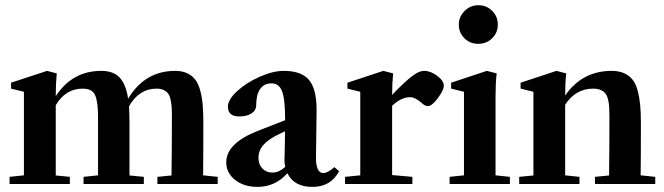

<svg xmlns="http://www.w3.org/2000/svg" viewBox="-20 -714 2578 745"><path d="M17.1 0V-27.8L72.8 -33.7V-357.9L22.9 -370.1V-393.1L162.6 -439L200.2 -429.2Q196.3 -387.7 196.3 -341.8V-340.8Q260.3 -439 373 -439Q420.9 -439 445.1 -412.1Q469.2 -385.3 477.1 -331.1Q542 -439 659.7 -439Q687 -439 706.5 -429.7Q726.1 -420.4 738 -404.5Q750 -388.7 757.1 -362.1Q764.2 -335.4 766.6 -306.2Q769 -276.9 769 -235.8Q769 -99.1 768.1 -33.7L824.7 -27.8V0H590.8V-27.8L645.5 -33.2Q647 -143.6 647 -261.2Q647 -284.2 646 -299.1Q645 -314 641.6 -328.9Q638.2 -343.8 631.8 -351.8Q625.5 -359.9 614.5 -365Q603.5 -370.1 587.9 -370.1Q519.5 -370.1 480.5 -301.3Q482.4 -274.4 482.4 -235.8V-33.2L538.1 -27.8V0H304.2V-27.8L360.4 -33.7V-261.2Q360.4 -318.8 349.1 -344.5Q337.9 -370.1 300.8 -370.1Q234.4 -370.1 196.3 -305.7V-33.2L251 -27.8V0Z M978.5 11.2Q926.8 11.2 892.3 -15.9Q857.9 -43 857.9 -84Q857.9 -158.7 982.4 -207L1086.4 -247.6Q1086.4 -328.1 1074.7 -359.4Q1063 -390.6 1033.2 -390.6Q1004.9 -390.6 989.5 -368.7Q974.1 -346.7 974.1 -306.2Q974.1 -286.1 956.3 -274.2Q938.5 -262.2 908.2 -262.2Q864.3 -262.2 864.3 -300.3Q864.3 -327.1 899.9 -360.1Q935.5 -393.1 987.3 -416Q1039.1 -439 1081.1 -439Q1149.4 -439 1179 -403.8Q1208.5 -368.7 1208.5 -287.6Q1208.5 -255.9 1206.1 -102.1Q1205.6 -75.7 1212.6 -59.1Q1219.7 -42.5 1233.9 -42.5Q1251.5 -42.5 1277.3 -65.4L1295.9 -49.8Q1263.7 11.2 1192.4 11.2Q1120.6 11.2 1095.2 -42Q1048.3 11.2 978.5 11.2ZM982.9 -102.1Q982.9 -76.2 998 -60.3Q1013.2 -44.4 1037.1 -44.4Q1063 -44.4 1086.9 -66.9Q1083 -82.5 1084 -101.6Q1085.9 -170.9 1085.9 -204.6L1068.4 -196.3Q1023.9 -175.8 1003.4 -153.1Q982.9 -130.4 982.9 -102.1Z M1318.8 0V-27.8L1377.9 -33.7V-357.9L1328.1 -370.1V-393.1L1467.3 -439L1505.4 -429.2Q1501.5 -389.2 1501.5 -345.7Q1553.2 -400.4 1584.5 -422.4Q1606.9 -439 1626 -439Q1650.4 -439 1676.3 -419.9Q1702.1 -400.9 1702.1 -380.9Q1702.1 -364.3 1679 -333.3Q1655.8 -302.2 1640.1 -302.2Q1629.4 -302.2 1616.7 -314Q1591.3 -336.9 1570.8 -336.9Q1537.1 -336.9 1501.5 -303.7V-34.7L1580.1 -27.8V0Z M1760.3 -618.7Q1760.3 -648.9 1782.7 -671.4Q1805.2 -693.8 1835.9 -693.8Q1867.7 -693.8 1889.6 -672.1Q1911.6 -650.4 1911.6 -618.7Q1911.6 -586.9 1889.6 -565.4Q1867.7 -543.9 1835.9 -543.9Q1804.2 -543.9 1782.2 -565.4Q1760.3 -586.9 1760.3 -618.7ZM1724.6 0V-27.8L1780.3 -33.7V-357.9L1730.5 -370.1V-393.1L1869.1 -439L1907.2 -429.2Q1902.8 -390.6 1902.8 -341.8V-33.7L1958.5 -27.8V0Z M1994.6 0V-27.8L2049.8 -33.2V-357.9L2000 -370.1V-393.1L2139.2 -439L2177.2 -429.2Q2172.9 -390.6 2172.9 -343.3Q2238.8 -439 2353.5 -439Q2381.8 -439 2402.1 -429.7Q2422.4 -420.4 2434.8 -404.5Q2447.3 -388.7 2454.3 -362.1Q2461.4 -335.4 2464.1 -306.2Q2466.8 -276.9 2466.8 -235.8Q2466.8 -99.1 2465.8 -33.7L2522.5 -27.8V0H2288.6V-27.8L2343.3 -33.2Q2344.7 -143.6 2344.7 -261.2Q2344.7 -284.2 2343.8 -299.1Q2342.8 -314 2339.1 -328.9Q2335.4 -343.8 2328.6 -351.8Q2321.8 -359.9 2310.3 -365Q2298.8 -370.1 2282.2 -370.1Q2213.4 -370.1 2172.9 -307.6V-33.7L2228.5 -27.8V0Z"/></svg>

Font: Elstob 14pt
Style: Bold
Weight: 700
Designer: Peter S. Baker
Version: Version 1.015